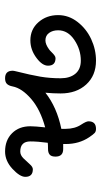

<svg xmlns="http://www.w3.org/2000/svg" viewBox="160 -560 400 760"><g transform="rotate(-90 360.0 -180.0)"><path d="M40 -279.8Q40 -301.3 71.5 -330.6Q103 -359.9 140.1 -359.9Q185.1 -359.9 212.6 -332.3Q240.2 -304.7 240.2 -259.8Q240.2 -241.7 235.8 -201.2Q306.2 -220.2 348.4 -256.6Q390.6 -293 397.9 -330.1Q400.9 -345.7 408.2 -352.8Q415.5 -359.9 430.2 -359.9Q460 -359.9 460 -330.1Q460 -325.7 458 -317.9Q442.9 -257.8 436.5 -220Q430.2 -182.1 430.2 -140.1Q430.2 -103.5 448 -81.8Q465.8 -60.1 500 -60.1Q543.9 -60.1 582 -85.7Q620.1 -111.3 620.1 -149.9Q620.1 -171.4 609.6 -185.8Q599.1 -200.2 580.1 -200.2Q564.5 -200.2 544.9 -186Q540.5 -183.1 533.7 -176Q526.9 -168.9 521 -164.6Q515.1 -160.2 509.8 -160.2Q480 -160.2 480 -189.9Q480 -212.4 509.8 -234.9Q542.5 -259.8 580.1 -259.8Q624 -259.8 652.1 -227.8Q680.2 -195.8 680.2 -149.9Q680.2 -107.9 653.1 -73Q626 -38.1 585 -19Q543.9 0 500 0Q440.9 0 405.5 -38.8Q370.1 -77.6 370.1 -140.1Q370.1 -169.9 373 -200.2Q315.4 -154.8 230 -137.2V-120.1Q230 -83.5 247.1 -58.1Q259.8 -38.6 259.8 -29.8Q259.8 0 230 0Q219.7 0 213.9 -5.1Q208 -10.3 196.8 -26.9Q169.9 -66.9 169.9 -120.1V-129.9H149.9Q120.1 -129.9 120.1 -160.2Q120.1 -176.8 127.9 -183.3Q135.7 -189.9 149.9 -189.9Q167 -189.9 174.8 -190.9Q180.2 -231 180.2 -259.8Q180.2 -299.8 140.1 -299.8Q126 -299.8 113.5 -287.4Q101.1 -274.9 90.3 -262.5Q79.6 -250 69.8 -250Q40 -250 40 -279.8Z"/></g></svg>

Font: Pecita
Style: Book
Weight: 400
Width: 6
Version: Version 3.4.1